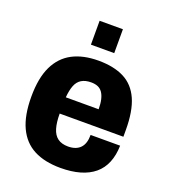

<svg xmlns="http://www.w3.org/2000/svg" viewBox="-135 -820 820 929"><g transform="rotate(20 275.5 -355.0)"><path d="M283 12Q201 12 145.5 -17Q90 -46 61.5 -107Q33 -168 33 -264Q33 -360 62 -420.5Q91 -481 146 -510Q201 -539 280 -539Q359 -539 412 -512Q465 -485 491.5 -425.5Q518 -366 518 -269V-234H190Q190 -189 199 -158.5Q208 -128 228.5 -113Q249 -98 282 -98Q303 -98 319 -104Q335 -110 345.5 -121.5Q356 -133 361 -149.5Q366 -166 366 -188H518Q517 -139 501.5 -101Q486 -63 456 -38Q426 -13 382.5 -0.5Q339 12 283 12ZM191 -318H360Q360 -347 355 -368Q350 -389 340.5 -402.5Q331 -416 316.5 -422Q302 -428 282 -428Q252 -428 232.5 -416Q213 -404 203.5 -379.5Q194 -355 191 -318ZM218 -599V-722H338V-599Z"/></g></svg>

Font: Archivo SemiCondensed ExtraBold
Style: Regular
Weight: 800
Width: 4
Designer: Hector Gatti
Foundry: Omnibus-Type
Version: Version 2.001